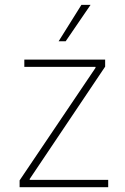

<svg xmlns="http://www.w3.org/2000/svg" viewBox="-20 -778 519 798"><path d="M61.5 -28.3 377 -496.1V-500H81.1V-530.3H417V-501L103.5 -34.2V-30.3H429.7V0H61.5ZM318.4 -757.8H356.4L252.9 -606.4H223.6Z"/></svg>

Font: Pretendard Std Thin
Style: Regular
Weight: 100
Designer: Base glyphs from Inter by Rasmus Andersson; Hangeul glyphs from Noto Sans CJK(Source Han Sans) by Jang Soo-young and Kan
Foundry: Kil Hyung-jin
Version: Version 1.309